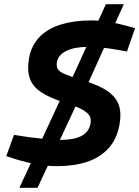

<svg xmlns="http://www.w3.org/2000/svg" viewBox="-20 -798 668 921"><path d="M254 -1Q203 -1 154 -10Q105 -19 63 -32L10 -49L47 -151L119 -140Q152 -136 194 -131.5Q236 -127 272 -127Q334 -127 370 -145.5Q406 -164 414 -204Q418 -226 410 -241.5Q402 -257 375.5 -272Q349 -287 295 -304Q222 -327 179.5 -354.5Q137 -382 123 -422Q109 -462 120 -523Q132 -583 171.5 -622.5Q211 -662 274 -681Q337 -700 417 -700Q458 -700 502 -693Q546 -686 591 -673L628 -663L589 -551L549 -558Q506 -566 470 -569.5Q434 -573 402 -573Q337 -573 298.5 -554Q260 -535 253 -501Q250 -480 257 -467Q264 -454 292.5 -442Q321 -430 379 -412Q457 -389 498 -359.5Q539 -330 551 -291Q563 -252 553 -199Q540 -129 499 -85Q458 -41 395.5 -21Q333 -1 254 -1ZM73 103 292 -369 371 -349 160 103ZM380 -349 301 -369 488 -778H574Z"/></svg>

Font: REM SemiBold
Style: Italic
Weight: 600
Italic angle: -11°
Designer: Octavio Pardo
Foundry: Ashler Design
Version: Version 1.005;gftools[0.9.28]